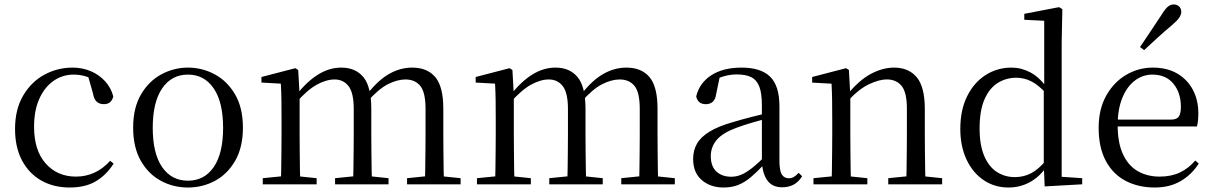

<svg xmlns="http://www.w3.org/2000/svg" viewBox="-20 -838 5514 873"><path d="M296.6 14.6Q223.8 14.6 167.8 -17.1Q111.8 -48.8 80.1 -108.5Q48.4 -168.3 48.4 -251.4Q48.4 -340.7 85.2 -403.2Q121.9 -465.8 181.5 -498.2Q241 -530.6 309.8 -530.6Q354.5 -530.6 392.7 -514.4Q430.9 -498.1 457.7 -468.8Q484.5 -439.5 495.2 -399.3Q486.3 -364.4 452.7 -364.4Q432 -364.4 419.6 -375.7Q407.1 -386.9 402.7 -413.5L377.7 -501.6L427.8 -461.9Q397.5 -482.4 370.4 -490.6Q343.3 -498.8 315 -498.8Q263.9 -498.8 222.9 -469.9Q182 -441 158.5 -388.2Q134.9 -335.4 134.9 -261.5Q134.9 -153.9 187.9 -94.5Q240.8 -35 325.2 -35Q370 -35 408.9 -52.7Q447.9 -70.3 480.8 -106.9L496.6 -93.9Q463.6 -42.3 415.9 -13.8Q368.2 14.6 296.6 14.6Z M834.5 14.6Q768.2 14.6 711.4 -15.9Q654.6 -46.5 620 -107.4Q585.4 -168.3 585.4 -257.8Q585.4 -347.6 621.1 -408.5Q656.7 -469.3 713.7 -500Q770.7 -530.6 834.5 -530.6Q899.2 -530.6 956.2 -500.1Q1013.2 -469.5 1048.9 -408.7Q1084.5 -347.8 1084.5 -257.8Q1084.5 -168 1049.4 -107.2Q1014.3 -46.3 957.5 -15.8Q900.7 14.6 834.5 14.6ZM834.5 -16.4Q909 -16.4 951.7 -78.2Q994.4 -140.1 994.4 -256.6Q994.4 -373.4 951.7 -436.1Q909 -498.8 834.5 -498.8Q760.1 -498.8 717.3 -436.1Q674.5 -373.4 674.5 -256.6Q674.5 -140.1 717.3 -78.2Q760.1 -16.4 834.5 -16.4Z M1174.7 0V-27.8L1283.4 -38.6H1315.8L1419.7 -27.8V0ZM1256.9 0Q1258.1 -24.4 1258.6 -65.3Q1259.1 -106.3 1259.6 -150.7Q1260.1 -195.1 1260.1 -228.5V-290.4Q1260.1 -341 1259.6 -380.9Q1259.1 -420.7 1256.9 -457.7L1168.8 -462.6V-487.9L1322.9 -528L1335.9 -519.8L1342.3 -406.1V-403.1V-228.5Q1342.3 -195.1 1342.8 -150.7Q1343.3 -106.3 1343.8 -65.3Q1344.3 -24.4 1345.3 0ZM1503.5 0V-27.8L1610.6 -38.6H1644L1746.6 -27.8V0ZM1585.2 0Q1586.4 -24.4 1586.9 -64.8Q1587.4 -105.3 1587.9 -149.7Q1588.4 -194.1 1588.4 -228.5V-342.2Q1588.4 -416 1564.8 -446.4Q1541.2 -476.7 1501.3 -476.7Q1463.5 -476.7 1420.1 -452.8Q1376.8 -428.8 1325.4 -370.6L1316.1 -406H1327.2Q1375.5 -467.6 1426.4 -499.1Q1477.2 -530.6 1531.6 -530.6Q1596.7 -530.6 1632.5 -487.1Q1668.2 -443.5 1668.2 -342.4V-228.5Q1668.2 -194.1 1668.7 -149.7Q1669.2 -105.3 1669.8 -64.8Q1670.4 -24.4 1671.4 0ZM1830.8 0V-27.8L1936.7 -38.6H1969.9L2074.3 -27.8V0ZM1911.2 0Q1912.9 -24.4 1913.4 -64.8Q1913.9 -105.3 1914.4 -149.7Q1914.9 -194.1 1914.9 -228.5V-342.2Q1914.9 -418.5 1890.8 -447.6Q1866.7 -476.7 1823.6 -476.7Q1786.6 -476.7 1743.8 -455.1Q1701 -433.4 1650.9 -376.5L1640.4 -412.6H1651.8Q1699.7 -474 1750 -502.3Q1800.2 -530.6 1854.1 -530.6Q1923.1 -530.6 1959.4 -487.2Q1995.7 -443.9 1995.7 -343.5V-228.5Q1995.7 -194.1 1996.2 -149.7Q1996.7 -105.3 1997.2 -64.8Q1997.7 -24.4 1998.7 0Z M2148.7 0V-27.8L2257.4 -38.6H2289.8L2393.7 -27.8V0ZM2230.9 0Q2232.1 -24.4 2232.6 -65.3Q2233.1 -106.3 2233.6 -150.7Q2234.1 -195.1 2234.1 -228.5V-290.4Q2234.1 -341 2233.6 -380.9Q2233.1 -420.7 2230.9 -457.7L2142.8 -462.6V-487.9L2296.9 -528L2309.9 -519.8L2316.3 -406.1V-403.1V-228.5Q2316.3 -195.1 2316.8 -150.7Q2317.3 -106.3 2317.8 -65.3Q2318.3 -24.4 2319.3 0ZM2477.5 0V-27.8L2584.6 -38.6H2618L2720.6 -27.8V0ZM2559.2 0Q2560.4 -24.4 2560.9 -64.8Q2561.4 -105.3 2561.9 -149.7Q2562.4 -194.1 2562.4 -228.5V-342.2Q2562.4 -416 2538.8 -446.4Q2515.2 -476.7 2475.3 -476.7Q2437.5 -476.7 2394.1 -452.8Q2350.8 -428.8 2299.4 -370.6L2290.1 -406H2301.2Q2349.5 -467.6 2400.4 -499.1Q2451.2 -530.6 2505.6 -530.6Q2570.7 -530.6 2606.5 -487.1Q2642.2 -443.5 2642.2 -342.4V-228.5Q2642.2 -194.1 2642.7 -149.7Q2643.2 -105.3 2643.8 -64.8Q2644.4 -24.4 2645.4 0ZM2804.8 0V-27.8L2910.7 -38.6H2943.9L3048.3 -27.8V0ZM2885.2 0Q2886.9 -24.4 2887.4 -64.8Q2887.9 -105.3 2888.4 -149.7Q2888.9 -194.1 2888.9 -228.5V-342.2Q2888.9 -418.5 2864.8 -447.6Q2840.7 -476.7 2797.6 -476.7Q2760.6 -476.7 2717.8 -455.1Q2675 -433.4 2624.9 -376.5L2614.4 -412.6H2625.8Q2673.7 -474 2724 -502.3Q2774.2 -530.6 2828.1 -530.6Q2897.1 -530.6 2933.4 -487.2Q2969.7 -443.9 2969.7 -343.5V-228.5Q2969.7 -194.1 2970.2 -149.7Q2970.7 -105.3 2971.2 -64.8Q2971.7 -24.4 2972.7 0Z M3269.7 14.6Q3210.5 14.6 3171.1 -19.1Q3131.6 -52.8 3131.6 -115.1Q3131.6 -153.9 3148.8 -184.3Q3165.9 -214.6 3205.4 -239Q3244.9 -263.5 3310.9 -282.3Q3352.8 -294.9 3398.8 -306.7Q3444.8 -318.5 3484.8 -327.7V-303.3Q3444.8 -293.3 3403.7 -281.5Q3362.6 -269.7 3328.6 -257Q3265.3 -233.6 3238.6 -201.7Q3211.9 -169.7 3211.9 -128.2Q3211.9 -81.6 3237.5 -58Q3263.2 -34.4 3305.1 -34.4Q3327.6 -34.4 3349.6 -43.3Q3371.6 -52.2 3399.7 -74.2Q3427.7 -96.3 3465.8 -134.4L3474.5 -87.1H3450.9Q3419.7 -53.7 3392.5 -31.1Q3365.2 -8.4 3336.1 3.1Q3307 14.6 3269.7 14.6ZM3536.8 13.6Q3492.1 13.6 3469.8 -16.6Q3447.5 -46.7 3444.2 -99.7V-103.3V-359Q3444.2 -415 3432.1 -445.3Q3419.9 -475.6 3394.7 -487.6Q3369.6 -499.6 3330 -499.6Q3301.3 -499.6 3272.1 -491.4Q3242.9 -483.2 3209.7 -464.7L3253.2 -491.9L3236.8 -412.7Q3233.2 -386 3220.7 -375.2Q3208.1 -364.3 3189.4 -364.3Q3153.2 -364.3 3145.5 -399.7Q3160.4 -461 3214.1 -495.8Q3267.8 -530.6 3352.2 -530.6Q3439.5 -530.6 3481.8 -489.2Q3524 -447.8 3524 -354.6V-107.7Q3524 -60.8 3535.1 -44.2Q3546.1 -27.5 3566.4 -27.5Q3579 -27.5 3589 -33.2Q3599 -38.8 3611.4 -52.1L3627.1 -36.7Q3611.2 -10.7 3588.6 1.4Q3566 13.6 3536.8 13.6Z M3678.7 0V-27.8L3787.4 -38.6H3819.8L3923.7 -27.8V0ZM3760.9 0Q3762.1 -24.4 3762.6 -65.3Q3763.1 -106.3 3763.6 -150.7Q3764.1 -195.1 3764.1 -228.5V-289.4Q3764.1 -340.8 3763.5 -380.8Q3762.9 -420.7 3760.9 -457.5L3672.8 -462.4V-487.9L3826.9 -528L3839.9 -519.8L3846.3 -403.1V-401.7V-228.5Q3846.3 -195.1 3846.8 -150.7Q3847.3 -106.3 3847.8 -65.3Q3848.3 -24.4 3849.3 0ZM4018.8 0V-27.8L4126.3 -38.6H4159.3L4263.8 -27.8V0ZM4100.5 0Q4101.5 -24.4 4102 -64.8Q4102.5 -105.3 4103 -149.7Q4103.5 -194.1 4103.5 -228.5V-344.3Q4103.5 -418.1 4079.4 -447.5Q4055.3 -476.9 4011.6 -476.9Q3977.9 -476.9 3930.8 -454.8Q3883.6 -432.7 3829.2 -372.4L3820.7 -406H3830.8Q3885.4 -472.9 3939.1 -501.7Q3992.9 -530.6 4045.5 -530.6Q4111 -530.6 4148 -487.1Q4185 -443.5 4185 -342.4V-228.5Q4185 -194.1 4185.5 -149.7Q4186 -105.3 4186.6 -64.8Q4187.2 -24.4 4188.2 0Z M4565.4 14.6Q4502 14.6 4452.4 -19Q4402.9 -52.6 4374.7 -112.6Q4346.4 -172.7 4346.4 -251.6Q4346.4 -337.9 4377.4 -400.3Q4408.3 -462.8 4461.3 -496.7Q4514.2 -530.6 4579.4 -530.6Q4623.2 -530.6 4664.3 -509.2Q4705.5 -487.7 4741.7 -437.5H4751.5L4738.8 -411.3Q4703.2 -450.3 4670.6 -467.4Q4638 -484.5 4600.8 -484.5Q4554.9 -484.5 4517 -461.1Q4479.2 -437.6 4456.7 -386.9Q4434.1 -336.1 4434.1 -253.7Q4434.1 -178.2 4455.2 -128.9Q4476.2 -79.6 4512.6 -56.1Q4549.1 -32.7 4594.2 -32.7Q4635.2 -32.7 4669 -50.6Q4702.7 -68.5 4737.4 -110.2L4749.9 -82.4H4740.5Q4706.7 -33.4 4662.1 -9.4Q4617.5 14.6 4565.4 14.6ZM4730 9.6 4725.9 -88.8V-91.6V-430.7L4727.9 -440.3V-743.5L4637.3 -748.1V-775.1L4795.5 -805.5L4810.3 -796.5L4807.3 -644.4V-34.2L4900.6 -27.8V0Z M5230.3 14.6Q5156.5 14.6 5098.6 -15.4Q5040.7 -45.5 5008.1 -106.2Q4975.4 -167 4975.4 -256.8Q4975.4 -341.1 5009.5 -402.5Q5043.6 -463.8 5099.8 -497.2Q5156 -530.6 5221.9 -530.6Q5287.2 -530.6 5333.4 -503.3Q5379.6 -475.9 5404.1 -429.2Q5428.7 -382.4 5428.7 -323.2Q5428.7 -286.8 5422.4 -262.9H5013.6V-294.2H5304.3Q5330.6 -294.2 5340 -308.2Q5349.3 -322.1 5349.3 -352.3Q5349.3 -416.2 5315.2 -457.5Q5281.2 -498.8 5219.6 -498.8Q5175.8 -498.8 5140 -471.6Q5104.1 -444.5 5083 -392.8Q5061.9 -341.2 5061.9 -268.7Q5061.9 -188 5086.4 -135.9Q5110.9 -83.8 5153.9 -59.4Q5197 -35 5252.5 -35Q5305.5 -35 5344.8 -53.7Q5384.2 -72.3 5414.7 -108.1L5430.6 -94.3Q5398 -43.5 5348 -14.4Q5298 14.6 5230.3 14.6ZM5163.5 -624Q5188.4 -660.9 5212.8 -697.4Q5237.2 -734 5262.7 -772.8Q5277.9 -797.6 5290.2 -807.7Q5302.5 -817.9 5317.3 -817.9Q5330.1 -817.9 5340.6 -809.1Q5351.1 -800.3 5351.1 -783.8Q5351.1 -771.1 5341.2 -756.9Q5331.4 -742.7 5308.2 -723.1Q5275.4 -695.8 5244.4 -667.5Q5213.4 -639.2 5182.3 -610.1Z"/></svg>

Font: Noto Serif KR ExtraLight
Style: Regular
Weight: 200
Designer: Ryoko NISHIZUKA 西塚涼子 (kana & ideographs); Frank Grießhammer (Latin, Greek & Cyrillic); Wenlong ZHANG 张文龙 (bopomofo); San
Foundry: Adobe
Version: Version 2.002-H1;hotconv 1.1.0;makeotfexe 2.6.0